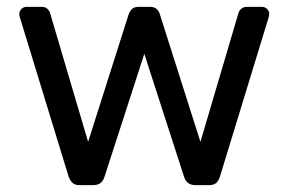

<svg xmlns="http://www.w3.org/2000/svg" viewBox="-20 -540 842 560"><path d="M212.3 0Q198.9 0 191.8 -6.4Q184.7 -12.7 180.1 -25L38.1 -488.8Q36.3 -494.4 36.3 -499.3Q36.3 -507.6 42.5 -513.8Q48.7 -520 57.1 -520H101.4Q112.3 -520 118.4 -514Q124.4 -508.1 125.6 -503.3L237 -126.3L355.6 -499.3Q357.6 -505.6 364.1 -512.8Q370.6 -520 383.9 -520H417.6Q431 -520 437.9 -512.8Q444.7 -505.6 445.9 -499.3L564.6 -126.3L675.9 -503.3Q677.1 -508.1 683.2 -514Q689.3 -520 700.2 -520H744.5Q752.9 -520 759.1 -513.8Q765.2 -507.6 765.2 -499.3Q765.2 -494.4 763.4 -488.8L621.5 -25Q617.7 -12.7 610.6 -6.4Q603.5 0 589.3 0H550.4Q537 0 528.7 -6.4Q520.4 -12.7 516.6 -25L400.9 -383L285 -25Q281.2 -12.7 273.3 -6.4Q265.4 0 251.2 0Z"/></svg>

Font: Rubik Light
Style: Regular
Weight: 300
Designer: Hubert and Fischer
Foundry: Hubert and Fischer
Version: Version 2.300;gftools[0.9.30]